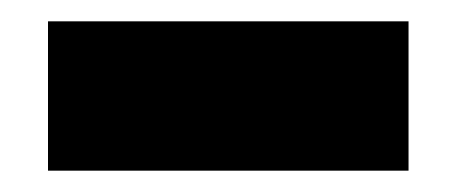

<svg xmlns="http://www.w3.org/2000/svg" viewBox="-20 -393 428 180"><path d="M25 -373H363V-233H25Z"/></svg>

Font: Readiness
Style: Bold
Weight: 700
Designer: Katatrad Team
Foundry: CadsonDemak
Version: Version 1.00;January 16, 2020;FontCreator 12.0.0.2550 64-bit